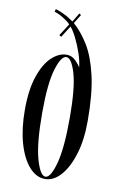

<svg xmlns="http://www.w3.org/2000/svg" viewBox="-83 -758 519 818"><g transform="rotate(10 176.5 -349.5)"><path d="M171 11Q132.5 11 101.8 -24Q71 -59 53.2 -121.2Q35.5 -183.5 35.5 -264.5Q35.5 -351.5 55.2 -409.8Q75 -468 106 -497.2Q137 -526.5 171 -526.5Q193.5 -526.5 210.2 -509.5Q227 -492.5 232 -482Q229.5 -509 218 -543Q206.5 -577 191.8 -606Q177 -635 165.5 -647.5L134 -597.5L125 -603.5L158.5 -655.5Q147.5 -667.5 126.5 -680.2Q105.5 -693 88 -698L91 -710Q104.5 -706 122.5 -698Q140.5 -690 156.5 -679L169.5 -670L193 -709L201 -703.5L177 -664.5Q212 -634 241.8 -585.5Q271.5 -537 289.5 -459.2Q307.5 -381.5 307.5 -263.5Q307.5 -180.5 288.2 -118.8Q269 -57 238 -23Q207 11 171 11ZM171 1Q193.5 1 211.8 -65.2Q230 -131.5 230 -263.5Q230 -392.5 211.8 -454.5Q193.5 -516.5 171 -516.5Q148.5 -516.5 129.5 -454.5Q110.5 -392.5 110.5 -263.5Q110.5 -131.5 129.5 -65.2Q148.5 1 171 1Z"/></g></svg>

Font: Imbue 100pt
Style: Regular
Weight: 400
Designer: Tyler Finck
Foundry: Etcetera Type Company
Version: Version 1.102; ttfautohint (v1.8.3)